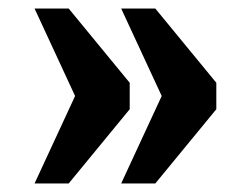

<svg xmlns="http://www.w3.org/2000/svg" viewBox="-20 -495 587 450"><path d="M264 -65H344L487 -239V-301L344 -475H264L359 -270ZM61 -65H141L284 -239V-301L141 -475H61L156 -270Z"/></svg>

Font: Noto Serif Sinhala SemiCondensed Black
Style: Regular
Weight: 900
Width: 4
Designer: Jelle Bosma - Monotype Design Team
Foundry: Monotype Imaging Inc.
Version: Version 2.007